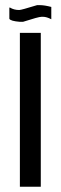

<svg xmlns="http://www.w3.org/2000/svg" viewBox="-20 -711 231 731"><path d="M132.8 -691.4Q148.9 -691.4 175.3 -684.6V-637.7Q157.2 -647 144.5 -647H137.7Q127 -647 67.4 -627.9H55.7Q19.5 -630.9 15.6 -639.6V-682.1H18.1Q33.2 -672.9 53.2 -672.9Q61 -672.9 121.1 -691.4ZM55.7 -585.9H135.3V0H55.7Z"/></svg>

Font: Kadhim
Style: Regular
Weight: 400
Designer: Developer/ Husham Jawad
Version: Version 1.00;December 29, 2020;FontCreator 13.0.0.2683 32-bi